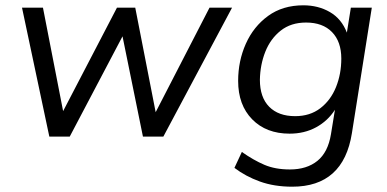

<svg xmlns="http://www.w3.org/2000/svg" viewBox="-20 -515 1460 724"><path d="M166 0 63 -486H142L218 -96L421 -486H490L567 -92L770 -486H855L596 0H519L442 -378L243 0Z M1082 189Q1014 189 960 169.5Q906 150 864 118L892 58Q936 89 977 106.5Q1018 124 1073 124Q1137 124 1177 91.5Q1217 59 1228 -9L1243 -101Q1216 -59 1172 -35Q1128 -11 1072 -11Q984 -11 931 -65Q878 -119 878 -210Q878 -285 907 -350Q936 -415 991 -455Q1046 -495 1124 -495Q1180 -495 1224 -469.5Q1268 -444 1288 -392L1303 -486H1382L1307 -13Q1275 189 1082 189ZM1093 -77Q1149 -77 1188 -107Q1227 -137 1247 -186.5Q1267 -236 1267 -294Q1267 -358 1232 -394Q1197 -430 1134 -430Q1077 -430 1038.5 -399.5Q1000 -369 980.5 -320Q961 -271 960 -214Q960 -148 995 -112.5Q1030 -77 1093 -77Z"/></svg>

Font: Nunito Sans
Style: Italic
Weight: 400
Italic angle: -9°
Designer: Vernon Adams
Foundry: Vernon Adams
Version: Version 3.006; ttfautohint (v1.8.3)